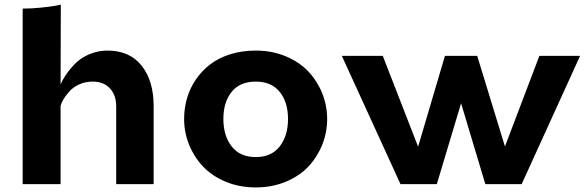

<svg xmlns="http://www.w3.org/2000/svg" viewBox="-20 -797 2535 831"><path d="M243.2 -776.9 242.2 -432.1Q251 -450.7 261.5 -467.5Q272 -484.4 290.3 -505.6Q308.6 -526.9 329.6 -542Q350.6 -557.1 381.1 -567.6Q411.6 -578.1 445.8 -578.1Q541 -578.1 593 -512.7Q645 -447.3 645 -337.9V0H482.9V-335.9Q482.9 -385.7 455.6 -414.8Q428.2 -443.8 380.9 -443.8Q349.6 -443.8 323.2 -431.9Q296.9 -419.9 280.8 -401.9Q264.6 -383.8 255.1 -367.9Q245.6 -352.1 242.2 -338.9V0H78.1V-759.8Q118.2 -759.8 159.4 -764.2Q200.7 -768.6 221.7 -772.5Z M776.9 -282.2Q776.9 -328.1 789.3 -371.3Q801.8 -414.6 827.1 -452.1Q852.5 -489.7 888.9 -517.8Q925.3 -545.9 976.1 -562Q1026.9 -578.1 1086.9 -578.1Q1157.7 -578.1 1217 -553.2Q1276.4 -528.3 1314.9 -487.1Q1353.5 -445.8 1374.8 -392.6Q1396 -339.4 1396 -282.2Q1396 -224.1 1374.8 -170.9Q1353.5 -117.7 1314.9 -76.4Q1276.4 -35.2 1217 -10.5Q1157.7 14.2 1086.9 14.2Q1016.1 14.2 956.8 -10.5Q897.5 -35.2 858.6 -76.4Q819.8 -117.7 798.3 -170.9Q776.9 -224.1 776.9 -282.2ZM946.8 -282.2Q946.8 -209.5 982.7 -163.3Q1018.6 -117.2 1086.9 -117.2Q1154.8 -117.2 1190.7 -163.3Q1226.6 -209.5 1226.6 -282.2Q1226.6 -354.5 1190.7 -399.2Q1154.8 -443.8 1086.9 -443.8Q1018.1 -443.8 982.4 -399.2Q946.8 -354.5 946.8 -282.2Z M1713.4 0 1459.5 -555.2H1636.7L1789.6 -162.1L1905.8 -555.2H2045.4L2165.5 -163.1L2314.5 -555.2H2490.7L2237.8 0H2080.6L1975.6 -350.1L1870.6 0Z"/></svg>

Font: Sporting Grotesque
Style: Gras
Weight: 700
Designer: Lucas LE BIHAN
Foundry: Lucas LE BIHAN
Version: Version 1.001